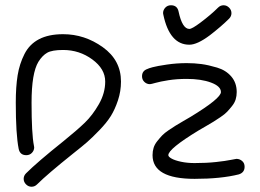

<svg xmlns="http://www.w3.org/2000/svg" viewBox="-20 -680 990 730"><path d="M110 -120Q110 -108 101.5 -99Q93 -90 80 -90Q56 -90 51 -114Q40 -169 40 -290Q40 -350 47 -393.5Q54 -437 73 -474.5Q92 -512 128.5 -531Q165 -550 220 -550Q302 -550 371 -500.5Q440 -451 440 -370Q440 -333 428.5 -298.5Q417 -264 401.5 -239Q386 -214 358 -185Q330 -156 311 -139.5Q292 -123 259 -97Q159 -17 121 21Q112 30 100 30Q88 30 79 21Q70 12 70 0Q70 -12 79 -21Q121 -63 221 -143Q273 -185 302.5 -213.5Q332 -242 356 -284Q380 -326 380 -370Q380 -418 331 -454Q282 -490 220 -490Q178 -490 159.5 -479.5Q141 -469 126 -445Q100 -402 100 -290Q100 -171 109 -126Q109 -125 109.5 -123Q110 -121 110 -120ZM851 -609Q822 -580 778 -546Q730 -510 700 -510Q625 -510 601 -624Q601 -625 600.5 -627Q600 -629 600 -630Q600 -642 608.5 -651Q617 -660 630 -660Q654 -660 659 -636Q673 -570 700 -570Q710 -570 742 -594Q782 -624 809 -651Q818 -660 830 -660Q842 -660 851 -651Q860 -642 860 -630Q860 -618 851 -609ZM879 -76Q891 -76 900.5 -68Q910 -60 910 -46Q910 -24 888 -17Q820 0 720 0Q560 0 560 -90Q560 -105 564 -118Q568 -131 578 -143.5Q588 -156 596.5 -165Q605 -174 622 -185.5Q639 -197 648 -202.5Q657 -208 677.5 -220Q698 -232 705 -236Q820 -306 820 -330Q820 -352 782.5 -366Q745 -380 690 -380Q652 -380 620.5 -375Q589 -370 571.5 -365Q554 -360 550 -360Q538 -360 529 -368.5Q520 -377 520 -390Q520 -411 541 -418Q544 -420 560.5 -424.5Q577 -429 614.5 -434.5Q652 -440 690 -440Q719 -440 745.5 -436.5Q772 -433 805.5 -423Q839 -413 859.5 -389Q880 -365 880 -330Q880 -315 876 -302Q872 -289 862 -276.5Q852 -264 843.5 -255Q835 -246 818 -234.5Q801 -223 792 -217.5Q783 -212 762.5 -200Q742 -188 735 -184Q620 -114 620 -90Q620 -84 632.5 -77Q645 -70 668.5 -65Q692 -60 720 -60Q765 -60 801.5 -64Q838 -68 857 -72Q876 -76 879 -76Z"/></svg>

Font: Pecita
Style: Book
Weight: 400
Width: 7
Version: Version 4.3